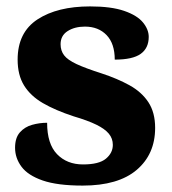

<svg xmlns="http://www.w3.org/2000/svg" viewBox="-20 -569 536 599"><path d="M238 10Q159 10 113 -6Q67 -22 47 -49Q27 -76 27 -108Q27 -139 42 -156Q57 -173 80 -179.5Q103 -186 127 -186Q127 -120 158 -88Q189 -56 239 -56Q289 -56 310.5 -74Q332 -92 332 -117Q332 -137 319.5 -152Q307 -167 280.5 -180Q254 -193 210 -206Q152 -225 113.5 -247.5Q75 -270 55 -302.5Q35 -335 35 -383Q35 -468 97 -508.5Q159 -549 261 -549Q327 -549 367.5 -535Q408 -521 426 -499Q444 -477 444 -454Q444 -419 419 -401Q394 -383 338 -383Q338 -433 312.5 -459.5Q287 -486 245 -486Q213 -486 191 -472Q169 -458 169 -431Q169 -411 180 -396.5Q191 -382 219 -369Q247 -356 297 -340Q346 -324 384 -303Q422 -282 443 -250Q464 -218 464 -170Q464 -88 406.5 -39Q349 10 238 10Z"/></svg>

Font: Noto Serif Kannada ExtraBold
Style: Regular
Weight: 800
Version: Version 2.003